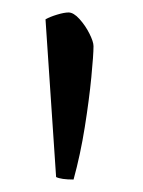

<svg xmlns="http://www.w3.org/2000/svg" viewBox="-20 -724 230 308"><path d="M98 -436Q78 -436 70 -440L53 -693Q60 -697 71.5 -700.5Q83 -704 90 -704Q98 -704 107.5 -693.5Q117 -683 123.5 -670Q130 -657 130 -650Q130 -636 126.5 -600Q123 -564 116 -520Q109 -476 98 -436Z"/></svg>

Font: Texturina ExtraLight
Style: Regular
Weight: 200
Designer: Guillermo Torres Carreño
Foundry: Omnibus-Type
Version: Version 1.002; ttfautohint (v1.8.3)